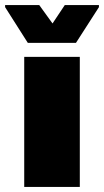

<svg xmlns="http://www.w3.org/2000/svg" viewBox="-51 -733 408 753"><path d="M44 0V-510H262V0ZM58 -565 -31 -705V-713H103L155 -641L203 -713H337V-705L247 -565Z"/></svg>

Font: Saira Black
Style: Regular
Weight: 900
Designer: Hector Gatti with collaboration of the Omnibus-Type team
Foundry: Omnibus-Type
Version: Version 1.100; ttfautohint (v1.8.3)